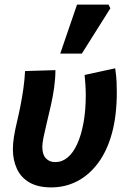

<svg xmlns="http://www.w3.org/2000/svg" viewBox="-20 -803 560 835"><path d="M203 12Q145 12 108 -9.5Q71 -31 53.5 -69Q36 -107 36 -154Q36 -178 40.5 -207Q45 -236 53 -269.5Q61 -303 68.5 -340.5Q76 -378 81.5 -416.5Q87 -455 89 -494L221 -498Q221 -462 215.5 -422.5Q210 -383 201 -343.5Q192 -304 183.5 -269Q175 -234 169.5 -207Q164 -180 164 -165Q164 -131 179.5 -114.5Q195 -98 220 -98Q250 -98 274 -118Q298 -138 315.5 -176Q333 -214 343 -268Q353 -322 353 -389Q353 -410 351.5 -433.5Q350 -457 348 -477L481 -506Q486 -471 487 -447.5Q488 -424 488 -403Q488 -301 467 -224Q446 -147 407 -94.5Q368 -42 316 -15Q264 12 203 12ZM242 -570 315 -783H452L460 -767L336 -570Z"/></svg>

Font: Source Sans 3
Style: Bold Italic
Weight: 700
Italic angle: -11°
Designer: Paul D. Hunt
Foundry: Adobe
Version: Version 3.052;hotconv 1.1.0;makeotfexe 2.6.0